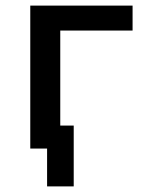

<svg xmlns="http://www.w3.org/2000/svg" viewBox="-20 -546 540 685"><path d="M88 -526H453V-437H195V-98H243V119H148V-16H88Z"/></svg>

Font: D2Coding
Style: Bold
Weight: 700
Monospace: yes
Designer: Yong-Rak Park; Jeong-Hwan Yoon; Sang-Min Lee;
Foundry: NHN Corporation
Version: Version 1.3.2; Build 20180524